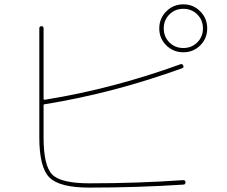

<svg xmlns="http://www.w3.org/2000/svg" viewBox="-20 -850 1040 880"><path d="M884.3 -783.7Q858.4 -809.6 820.3 -809.6Q782.2 -809.6 756.3 -783.7Q730.5 -757.8 730.5 -719.7Q730.5 -681.6 756.3 -655.8Q782.2 -629.9 820.3 -629.9Q858.4 -629.9 884.3 -655.8Q910.2 -681.6 910.2 -719.7Q910.2 -757.8 884.3 -783.7ZM897.9 -642.1Q866.2 -610.4 820.3 -610.4Q774.4 -610.4 742.2 -642.1Q710 -673.8 710 -719.7Q710 -765.6 742.2 -797.9Q774.4 -830.1 820.3 -830.1Q866.2 -830.1 897.9 -797.9Q929.7 -765.6 929.7 -719.7Q929.7 -673.8 897.9 -642.1ZM389.6 9.8Q252.9 9.8 206.5 -36.6Q160.2 -83 160.2 -219.7V-719.7Q160.2 -729.5 169.9 -730Q179.7 -730.5 179.7 -719.7V-397.5Q179.7 -393.6 184.6 -392.6Q499 -443.4 807.6 -555.7Q815.4 -558.6 819.8 -549.8Q824.2 -541 814.5 -537.1Q499 -422.9 184.6 -372.1Q179.7 -372.1 179.7 -367.2V-219.7Q179.7 -89.8 219.7 -49.8Q259.8 -9.8 389.6 -9.8Q611.3 -9.8 819.3 -24.4Q830.1 -24.4 830.1 -14.6Q830.1 -3.9 820.3 -3.9Q610.4 9.8 389.6 9.8Z"/></svg>

Font: Rounded-X Mgen+ 1mn thin
Style: Regular
Weight: 100
Designer: [Source Han Sans]
Ryoko NISHIZUKA  (kana & ideographs); Paul D. Hunt (Latin, Greek & Cyrillic); Wenlong ZHANG  (bopomofo
Version: Version 1.059.20150602